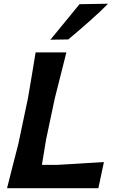

<svg xmlns="http://www.w3.org/2000/svg" viewBox="-20 -988 620 1008"><path d="M17 0Q32 -59 45.5 -112.8Q59 -166.5 76.5 -233.5L127 -473.5Q139 -543.5 148.2 -599Q157.5 -654.5 167 -713H328.5Q313.5 -654 299.8 -598.8Q286 -543.5 268 -473L222 -256Q216 -218.5 210.5 -186Q205 -153.5 200 -122.5H281.5Q335 -125.5 376 -128Q417 -130.5 452.5 -132.8Q488 -135 525.5 -137L496.5 0ZM244.5 -779.5Q284 -827 321.5 -873.2Q359 -919.5 397.5 -966L547.5 -968.5Q507.5 -927.5 450 -876.8Q392.5 -826 338.5 -781Z"/></svg>

Font: Commissioner Loud SemiBold
Style: Italic
Weight: 600
Italic angle: -12°
Designer: Kostas Bartsokas
Foundry: Kostas Bartsokas
Version: Version 1.000; ttfautohint (v1.8.3)